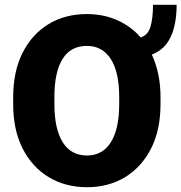

<svg xmlns="http://www.w3.org/2000/svg" viewBox="-20 -780 765 810"><path d="M657.2 -369.6V-340.8Q657.2 -231.9 617.4 -153.6Q577.6 -75.2 507.8 -32.7Q438 9.8 347.2 9.8Q255.9 9.8 185.5 -32.7Q115.2 -75.2 75.4 -153.6Q35.6 -231.9 35.6 -340.8V-369.6Q35.6 -478.5 75.2 -557.1Q114.7 -635.7 184.8 -678.2Q254.9 -720.7 346.2 -720.7Q416 -720.7 474.1 -695.1Q532.2 -669.4 573.7 -622.1Q605 -632.3 615.2 -668.2Q625.5 -704.1 625.5 -759.8H725.1Q725.1 -677.7 700 -624Q674.8 -570.3 620.6 -549.8Q638.2 -511.7 647.7 -466.6Q657.2 -421.4 657.2 -369.6ZM482.9 -340.8V-370.6Q482.9 -476.1 447.3 -531.2Q411.6 -586.4 346.2 -586.4Q278.3 -586.4 243.9 -531.2Q209.5 -476.1 209.5 -370.6V-340.8Q209.5 -236.3 244.4 -180.2Q279.3 -124 347.2 -124Q412.6 -124 447.8 -180.2Q482.9 -236.3 482.9 -340.8Z"/></svg>

Font: Vazirmatn RD UI Black
Style: Regular
Weight: 900
Designer: Saber Rastikerdar
Foundry: Saber Rastikerdar
Version: Version 33.003